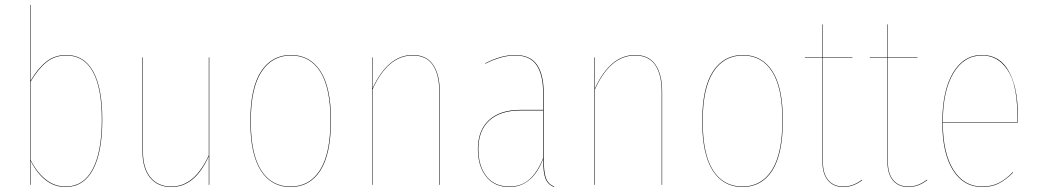

<svg xmlns="http://www.w3.org/2000/svg" viewBox="-20 -750 4209 779"><path d="M249 -526.9Q320.8 -526.9 357.9 -460.4Q395 -394 395 -264.2Q395 -132.3 357.2 -61.8Q319.3 8.8 246.1 8.8Q158.7 8.8 104 -98.1V0H102.1V-730H104V-421.9Q132.8 -471.7 167.2 -499.3Q201.7 -526.9 249 -526.9ZM246.1 6.8Q318.4 6.8 355.7 -63.2Q393.1 -133.3 393.1 -264.2Q393.1 -393.1 356.7 -459Q320.3 -524.9 249 -524.9Q202.6 -524.9 168.7 -497.8Q134.8 -470.7 104 -418.5V-101.1Q160.2 6.8 246.1 6.8Z M829.1 -517.1V0H827.1V-116.2Q771 8.8 675.8 8.8Q619.6 8.8 588.9 -29.3Q558.1 -67.4 558.1 -133.8V-517.1H560.1V-133.8Q560.1 -68.4 590.3 -30.8Q620.6 6.8 675.8 6.8Q769.5 6.8 827.1 -120.1V-517.1Z M1160.6 -526.9Q1237.8 -526.9 1280.3 -461.2Q1322.8 -395.5 1322.8 -262.2Q1322.8 -125 1279.8 -58.1Q1236.8 8.8 1158.7 8.8Q1081.1 8.8 1038.3 -57.9Q995.6 -124.5 995.6 -257.8Q995.6 -394 1039.3 -460.4Q1083 -526.9 1160.6 -526.9ZM997.6 -257.8Q997.6 -125 1039.6 -59.1Q1081.5 6.8 1158.7 6.8Q1235.8 6.8 1278.3 -59.8Q1320.8 -126.5 1320.8 -262.2Q1320.8 -394.5 1279.1 -459.7Q1237.3 -524.9 1160.6 -524.9Q1084 -524.9 1040.8 -458.7Q997.6 -392.6 997.6 -257.8Z M1654.3 -526.9Q1710.4 -526.9 1737.3 -487.3Q1764.2 -447.8 1764.2 -377.9V0H1762.2V-377.9Q1762.2 -447.3 1736.1 -486.1Q1710 -524.9 1654.3 -524.9Q1553.7 -524.9 1491.2 -387.2V0H1489.3V-517.1H1491.2V-391.1Q1554.2 -526.9 1654.3 -526.9Z M2186 -109.9Q2186 -53.2 2194.8 -28.1Q2203.6 -2.9 2229 6.8L2228 8.8Q2202.1 -1.5 2192.9 -26.1Q2183.6 -50.8 2183.6 -104.5Q2139.2 8.8 2046.9 8.8Q1985.8 8.8 1952.4 -33.7Q1918.9 -76.2 1918.9 -145Q1918.9 -221.2 1963.9 -262.7Q2008.8 -304.2 2091.8 -304.2H2183.6V-372.1Q2183.6 -446.3 2157 -485.6Q2130.4 -524.9 2069.8 -524.9Q2014.6 -524.9 1948.7 -491.2V-493.2Q2013.2 -526.9 2069.8 -526.9Q2131.3 -526.9 2158.7 -487.3Q2186 -447.8 2186 -372.1ZM2046.9 6.8Q2095.2 6.8 2127.9 -22Q2160.6 -50.8 2183.6 -108.4V-301.8H2091.8Q2009.8 -301.8 1965.3 -261Q1920.9 -220.2 1920.9 -145Q1920.9 -76.7 1953.6 -34.9Q1986.3 6.8 2046.9 6.8Z M2556.6 -526.9Q2612.8 -526.9 2639.6 -487.3Q2666.5 -447.8 2666.5 -377.9V0H2664.6V-377.9Q2664.6 -447.3 2638.4 -486.1Q2612.3 -524.9 2556.6 -524.9Q2456.1 -524.9 2393.6 -387.2V0H2391.6V-517.1H2393.6V-391.1Q2456.5 -526.9 2556.6 -526.9Z M2994.1 -526.9Q3071.3 -526.9 3113.8 -461.2Q3156.2 -395.5 3156.2 -262.2Q3156.2 -125 3113.3 -58.1Q3070.3 8.8 2992.2 8.8Q2914.6 8.8 2871.8 -57.9Q2829.1 -124.5 2829.1 -257.8Q2829.1 -394 2872.8 -460.4Q2916.5 -526.9 2994.1 -526.9ZM2831.1 -257.8Q2831.1 -125 2873 -59.1Q2915 6.8 2992.2 6.8Q3069.3 6.8 3111.8 -59.8Q3154.3 -126.5 3154.3 -262.2Q3154.3 -394.5 3112.5 -459.7Q3070.8 -524.9 2994.1 -524.9Q2917.5 -524.9 2874.3 -458.7Q2831.1 -392.6 2831.1 -257.8Z M3477.5 -21 3478.5 -19Q3441.9 8.8 3401.9 8.8Q3361.8 8.8 3339.4 -17.8Q3316.9 -44.4 3316.9 -92.8V-515.1H3245.6V-517.1H3316.9V-650.9H3318.8V-517.1H3438.5V-515.1H3318.8V-92.8Q3318.8 -44.9 3340.8 -19Q3362.8 6.8 3401.9 6.8Q3441.4 6.8 3477.5 -21Z M3741.2 -21 3742.2 -19Q3705.6 8.8 3665.5 8.8Q3625.5 8.8 3603 -17.8Q3580.6 -44.4 3580.6 -92.8V-515.1H3509.3V-517.1H3580.6V-650.9H3582.5V-517.1H3702.1V-515.1H3582.5V-92.8Q3582.5 -44.9 3604.5 -19Q3626.5 6.8 3665.5 6.8Q3705.1 6.8 3741.2 -21Z M4109.4 -288.1Q4109.4 -266.1 4108.4 -252H3805.2Q3805.7 -128.4 3848.4 -60.8Q3891.1 6.8 3964.4 6.8Q4002.4 6.8 4031.2 -7.3Q4060.1 -21.5 4089.4 -51.8L4090.3 -49.8Q4060.1 -19.5 4031.7 -5.4Q4003.4 8.8 3964.4 8.8Q3889.6 8.8 3846.4 -59.8Q3803.2 -128.4 3803.2 -252.9Q3803.2 -381.3 3846.4 -454.1Q3889.6 -526.9 3964.4 -526.9Q4036.6 -526.9 4073 -460.9Q4109.4 -395 4109.4 -288.1ZM4106.4 -253.9Q4107.4 -267.1 4107.4 -288.1Q4107.4 -357.4 4093 -409.2Q4078.6 -460.9 4045.7 -492.9Q4012.7 -524.9 3964.4 -524.9Q3891.1 -524.9 3848.1 -452.9Q3805.2 -380.9 3805.2 -253.9Z"/></svg>

Font: Fira Sans Compressed Two
Style: Regular
Weight: 100
Width: 1
Designer: Carrois Corporate & Edenspiekermann AG
Foundry: Carrois Corporate GbR & Edenspiekermann AG
Version: Version 4.203;PS 004.203;hotconv 1.0.88;makeotf.lib2.5.64775